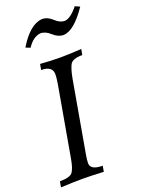

<svg xmlns="http://www.w3.org/2000/svg" viewBox="-197 -1006 793 1081"><g transform="rotate(-20 199.0 -466.0)"><path d="M230 0Q149.9 -3.9 103 -3.9Q48.3 -3.9 -26.4 0L-20.5 -34.2Q42 -34.2 57.1 -56.9Q72.3 -79.6 81.1 -129.9L155.3 -550.8Q161.6 -587.4 161.6 -609.4Q161.6 -659.2 94.2 -659.2L100.6 -693.4Q164.1 -688.5 223.6 -688.5Q275.9 -688.5 347.2 -693.4L340.8 -659.2Q281.2 -659.2 267.3 -632.3Q253.4 -605.5 243.7 -551.8L168.9 -127Q163.1 -95.7 163.1 -76.2Q163.1 -34.2 235.8 -34.2ZM81.5 -797.4 54.2 -808.1Q122.1 -920.9 195.3 -927.2Q229.5 -927.2 257.8 -900.4Q286.1 -873.5 314.5 -873.5Q349.6 -875.5 395 -932.1L423.3 -919.4Q344.7 -803.2 281.2 -801.3Q249 -801.3 220 -828.1Q190.9 -855 160.6 -855Q115.7 -850.1 81.5 -797.4Z"/></g></svg>

Font: Kelvinch
Style: Italic
Weight: 400
Italic angle: -10°
Designer: Paul James Miller
Foundry: High-Logic / Made with FontCreator
Version: Version 3.40;July 22, 2017;FontCreator 11.0.0.2388 64-bit